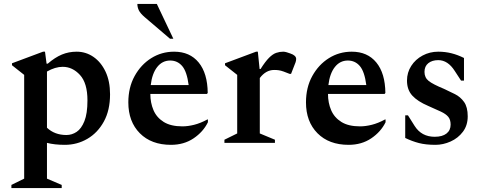

<svg xmlns="http://www.w3.org/2000/svg" viewBox="-20 -727 2460 977"><path d="M38 230V214L103 182V-346L41 -395V-405L199 -464H209L217 -403H223Q260 -435 295 -449.5Q330 -464 370 -464Q417 -464 455.5 -437.5Q494 -411 517 -362.5Q540 -314 540 -247Q540 -166 508.5 -108.5Q477 -51 424.5 -20.5Q372 10 310 10Q258 10 219 0V182L294 214V230ZM299 -387Q261 -387 219 -363V-77Q258 -40 318 -40Q346 -40 370 -56Q394 -72 409.5 -110.5Q425 -149 425 -216Q425 -304 387 -345.5Q349 -387 299 -387Z M850 10Q750 10 691.5 -49Q633 -108 633 -206Q633 -282 665 -340Q697 -398 749.5 -431Q802 -464 866 -464Q946 -464 991 -409Q1036 -354 1037 -254L1033 -249H745Q745 -204 761 -166.5Q777 -129 813 -106.5Q849 -84 908 -84Q936 -84 968 -92Q1000 -100 1035 -119H1038V-105Q1014 -56 965 -23Q916 10 850 10ZM846 -419Q806 -419 780 -386Q754 -353 747 -294H940Q931 -363 907 -391Q883 -419 846 -419ZM845 -530 716 -640Q694 -659 686.5 -674.5Q679 -690 679 -707H778L862 -530Z M1122 0V-16L1187 -48V-346L1125 -395V-405L1283 -464H1292L1301 -376H1306Q1330 -414 1349 -433Q1368 -452 1385.5 -458Q1403 -464 1421 -464Q1429 -464 1439 -461Q1449 -458 1457 -455Q1487 -445 1487 -427Q1487 -419 1484 -410L1461 -351H1454L1423 -363Q1409 -368 1398.5 -369.5Q1388 -371 1375 -371Q1333 -371 1302 -330V-48L1379 -16V0Z M1754 10Q1654 10 1595.5 -49Q1537 -108 1537 -206Q1537 -282 1569 -340Q1601 -398 1653.5 -431Q1706 -464 1770 -464Q1850 -464 1895 -409Q1940 -354 1941 -254L1937 -249H1649Q1649 -204 1665 -166.5Q1681 -129 1717 -106.5Q1753 -84 1812 -84Q1840 -84 1872 -92Q1904 -100 1939 -119H1942V-105Q1918 -56 1869 -23Q1820 10 1754 10ZM1750 -419Q1710 -419 1684 -386Q1658 -353 1651 -294H1844Q1835 -363 1811 -391Q1787 -419 1750 -419Z M2196 10Q2147 10 2112 1Q2077 -8 2042 -25V-140H2056L2090 -86Q2125 -31 2192 -31Q2231 -31 2252 -47.5Q2273 -64 2273 -93Q2273 -118 2261 -132.5Q2249 -147 2223.5 -159Q2198 -171 2159 -188Q2105 -211 2078 -240.5Q2051 -270 2051 -317Q2051 -358 2072.5 -391.5Q2094 -425 2130.5 -444.5Q2167 -464 2210 -464Q2245 -464 2277 -456Q2309 -448 2341 -432V-317H2326L2294 -366Q2259 -421 2210 -421Q2179 -421 2159.5 -405.5Q2140 -390 2140 -361Q2140 -332 2161.5 -315Q2183 -298 2239 -275Q2267 -262 2295 -248Q2323 -234 2341.5 -208Q2360 -182 2360 -135Q2360 -89 2335.5 -56.5Q2311 -24 2273 -7Q2235 10 2196 10Z"/></svg>

Font: Spectral SemiBold
Style: Regular
Weight: 600
Designer: Jean-Baptiste Levee
Foundry: Production Type
Version: Version 2.001